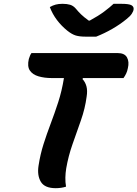

<svg xmlns="http://www.w3.org/2000/svg" viewBox="-20 -978 720 1006"><path d="M326 0Q314 4 300 6Q286 8 272 8Q214 8 194 -25.5Q174 -59 182 -110Q191 -169 208 -222.5Q225 -276 245.5 -330Q266 -384 285 -442.5Q304 -501 315 -569H251Q213 -569 182 -578Q151 -587 136.5 -608.5Q122 -630 131 -669Q134 -679 137.5 -687Q141 -695 145 -700H596Q633 -700 645.5 -677Q658 -654 650 -621Q647 -605 641 -592.5Q635 -580 627 -569H415L412 -564Q427 -548 433 -525.5Q439 -503 434 -472Q426 -410 404 -347.5Q382 -285 360 -222.5Q338 -160 327 -96Q323 -72 322.5 -47.5Q322 -23 326 0ZM484 -786H428Q397 -786 377 -792Q357 -798 333 -817Q302 -842 278.5 -873Q255 -904 241 -941Q257 -950 272 -954Q287 -958 308 -958Q331 -958 347.5 -953Q364 -948 377 -933Q390 -917 405 -902.5Q420 -888 445 -870H450Q496 -895 526 -917.5Q556 -940 575 -958H616Q656 -958 669 -950.5Q682 -943 680 -929Q679 -919 670.5 -906Q662 -893 643 -878Q609 -850 568 -826.5Q527 -803 484 -786Z"/></svg>

Font: Recursive Mn Csl St
Style: Bold Italic
Weight: 700
Italic angle: -15°
Monospace: yes
Version: Version 1.079;hotconv 1.0.112;makeotfexe 2.5.65598; ttfautoh